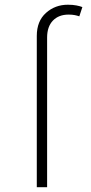

<svg xmlns="http://www.w3.org/2000/svg" viewBox="-20 -780 381 800"><path d="M133.3 0V-630.4Q133.3 -691.9 171.4 -726.1Q209.5 -760.3 262.7 -760.3Q283.7 -760.3 298.6 -757.3Q313.5 -754.4 323.2 -750.5L310.5 -711.9Q302.7 -714.8 291.7 -717Q280.8 -719.2 265.6 -719.2Q224.6 -719.2 200.4 -694.1Q176.3 -668.9 176.3 -623.5V0Z"/></svg>

Font: Inter Extra Light
Style: Regular
Weight: 200
Designer: Rasmus Andersson
Foundry: rsms
Version: Version 4.000;git-3c8e0fc